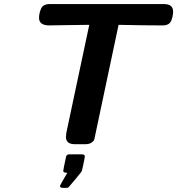

<svg xmlns="http://www.w3.org/2000/svg" viewBox="-20 -709 871 944"><path d="M171.9 -621.1Q171.9 -642.1 181.2 -665Q190.9 -689 224.1 -689H786.1Q831.1 -689 831.1 -651.9Q831.1 -629.9 821.8 -606.9Q812 -584 779.8 -584Q694.8 -584 563 -586.9L448.2 -44.9Q445.3 -27.8 442.6 -21Q439.9 -14.2 429 -7.1Q418 0 398.9 0H348.1Q304.2 0 304.2 -36.1Q304.2 -42 306.2 -56.2L418.9 -586.9Q352.1 -585.9 305.9 -585.4Q259.8 -585 244.9 -584.5Q230 -584 223.1 -584Q171.9 -584 171.9 -621.1ZM274.9 205.6Q274.9 201.7 311 140.6Q291 140.6 291 131.8Q291 125 304.7 62Q307.6 52.2 314 50.8Q315.9 49.8 319.8 49.8H381.8Q397 49.8 397 59.6Q397 65.4 389.9 99.1Q382.8 132.8 380.9 134.8Q377.9 139.6 350.8 172.1Q323.7 204.6 316.9 211.9Q313 214.8 303.7 214.8H289.1Q274.9 214.4 274.9 205.6Z"/></svg>

Font: CMU Sans Serif
Style: BoldOblique
Weight: 700
Italic angle: -12°
Version: Version 0.7.0